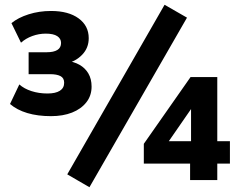

<svg xmlns="http://www.w3.org/2000/svg" viewBox="-20 -755 1002 805"><path d="M194 -268Q138 -268 94.5 -281Q51 -294 22 -319L61 -401Q81 -383 112 -373Q143 -363 179 -363Q213 -363 231 -374.5Q249 -386 249 -408Q249 -428 233.5 -436Q218 -444 190 -444H100V-536H177Q205 -536 220.5 -545.5Q236 -555 236 -575Q236 -593 220 -603.5Q204 -614 172 -614Q143 -614 115.5 -604Q88 -594 68 -576L28 -658Q56 -681 100 -695Q144 -709 194 -709Q267 -709 309.5 -678Q352 -647 352 -595Q352 -554 324.5 -525.5Q297 -497 258 -489V-500Q289 -497 313 -483.5Q337 -470 350.5 -447Q364 -424 364 -392Q364 -354 342 -326Q320 -298 282 -283Q244 -268 194 -268ZM355 30 262 -24 670 -735 764 -681ZM777 0V-69H583V-152L779 -432H891V-163H944V-69H891V0ZM781 -163V-318H795L676 -146L675 -163Z"/></svg>

Font: Nunito Sans 11pt ExtraBold
Style: Regular
Weight: 800
Version: Version 3.101;gftools[0.9.27]